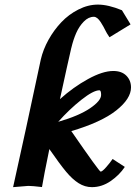

<svg xmlns="http://www.w3.org/2000/svg" viewBox="-20 -792 587 815"><path d="M100.1 -2.9 35.6 2.4Q86.4 -225.1 153.3 -540Q163.1 -582 186 -623.3Q209 -664.6 240.5 -697.8Q272 -731 313 -751.7Q354 -772.5 395.5 -772.5Q439.5 -772.5 497.6 -748.5L534.2 -688.5L444.8 -633.8Q431.6 -653.3 428.7 -660.2Q422.9 -671.9 418.7 -679.4Q414.6 -687 407.5 -698Q400.4 -709 393.1 -714.8Q385.7 -720.7 378.4 -720.7Q355.5 -720.7 335.7 -700.4Q315.9 -680.2 303.5 -651.9Q291 -623.5 282.7 -588.4V-588.9Q269 -530.3 234.4 -371.1Q291.5 -422.4 353.8 -456.5Q416 -490.7 460.9 -490.7Q496.6 -490.7 516.4 -470.7Q536.1 -450.7 536.1 -420.9Q536.1 -373 473.4 -323.2Q410.6 -273.4 282.7 -235.4Q401.4 -63.5 407.2 -63.5Q414.1 -63.5 431.2 -83Q448.2 -102.5 458 -117.2L509.8 -83.5Q486.8 -48.8 449.5 -23.2Q412.1 2.4 370.1 2.4Q340.3 2.4 313.7 -14.4Q287.1 -31.2 260.5 -63.2Q233.9 -95.2 189.5 -159.2Q165.5 -42.5 158.2 2Q116.7 -2.9 100.1 -2.9ZM401.9 -408.7Q376.5 -408.7 325.4 -368.4Q274.4 -328.1 227.1 -274.9Q314.9 -300.3 362.1 -332.3Q409.2 -364.3 409.2 -389.2Q409.2 -408.7 401.9 -408.7Z"/></svg>

Font: Flanker
Style: Bold Italic
Weight: 700
Italic angle: -12°
Designer: Flanker
Version: Version 2.000